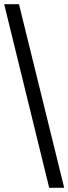

<svg xmlns="http://www.w3.org/2000/svg" viewBox="-20 -780 328 921"><path d="M216 121 0 -760H71L288 121Z"/></svg>

Font: Noto Serif Tibetan
Style: Bold
Weight: 700
Designer: Monotype Design Team
Foundry: Monotype Imaging Inc.
Version: Version 2.103; ttfautohint (v1.8.4.7-5d5b)